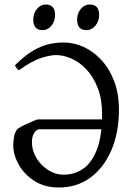

<svg xmlns="http://www.w3.org/2000/svg" viewBox="-20 -819 588 854"><path d="M242 15Q179 15 133.5 -14Q88 -43 63.5 -86.5Q39 -130 39 -173Q39 -190 42.5 -210Q46 -230 57 -245Q71 -255 91.5 -264.5Q112 -274 129 -281Q146 -288 149 -288H439V-244H156Q143 -244 132.5 -228.5Q122 -213 122 -186Q122 -150 141.5 -117Q161 -84 193.5 -63Q226 -42 264 -42Q310 -42 348.5 -67.5Q387 -93 410.5 -152.5Q434 -212 434 -313Q434 -378 415 -427Q396 -476 366 -508.5Q336 -541 300 -557.5Q264 -574 229 -574Q203 -574 162.5 -561Q122 -548 63 -506Q60 -509 54 -516.5Q48 -524 46 -528Q90 -572 127 -593.5Q164 -615 197 -622.5Q230 -630 263 -630Q309 -630 352.5 -610Q396 -590 431.5 -551.5Q467 -513 488 -457.5Q509 -402 509 -331Q509 -229 475.5 -151Q442 -73 382 -29Q322 15 242 15ZM169 -685Q128 -685 128 -732Q128 -760 144.5 -779.5Q161 -799 183 -799Q225 -799 225 -753Q225 -725 209 -705Q193 -685 169 -685ZM364 -685Q323 -685 323 -732Q323 -760 339.5 -779.5Q356 -799 379 -799Q421 -799 421 -753Q421 -725 404.5 -705Q388 -685 364 -685Z"/></svg>

Font: ChillKai
Style: Regular
Weight: 400
Designer: ChillType
Foundry: 寒蝉字型
Version: Version 2.000